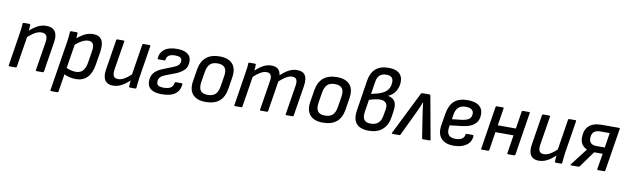

<svg xmlns="http://www.w3.org/2000/svg" viewBox="-49 -1289 6759 2069"><g transform="rotate(10 3330.5 -254.5)"><path d="M344 0Q334 0 335 -10L386 -328Q401 -420 325 -420Q290 -420 253 -399Q216 -378 163 -330L171 -400Q218 -448 266 -473.5Q314 -499 365 -499Q431 -499 460 -458.5Q489 -418 475 -336L423 -10Q421 0 413 0ZM47 0Q36 0 38 -10L94 -366Q99 -395 102.5 -426.5Q106 -458 107 -478Q107 -488 118 -488H179Q189 -488 190 -479Q190 -464 188 -436Q186 -408 183 -388V-366L126 -10Q124 0 116 0Z M774 11Q737 11 698 1Q659 -9 635 -25L644 -98Q669 -83 700.5 -74.5Q732 -66 761 -66Q809 -66 836.5 -95.5Q864 -125 874 -185L895 -316Q904 -370 889 -395Q874 -420 837 -420Q805 -420 767.5 -400Q730 -380 680 -336L687 -408Q739 -454 783 -476.5Q827 -499 876 -499Q943 -499 970 -456Q997 -413 984 -325L960 -177Q945 -84 898 -36.5Q851 11 774 11ZM536 185Q526 185 527 175L614 -373Q618 -401 621 -428.5Q624 -456 625 -478Q625 -488 636 -488H697Q707 -488 708 -479Q707 -466 706 -442.5Q705 -419 703 -406L701 -364L615 175Q613 185 605 185Z M1179 11Q1118 11 1091.5 -31Q1065 -73 1079 -153L1131 -479Q1133 -488 1142 -488H1210Q1221 -488 1219 -479L1168 -162Q1161 -114 1174 -91Q1187 -68 1222 -68Q1256 -68 1293.5 -90Q1331 -112 1381 -160L1373 -89Q1341 -58 1310 -35.5Q1279 -13 1247 -1Q1215 11 1179 11ZM1366 0Q1355 0 1355 -10Q1356 -29 1357.5 -51Q1359 -73 1362 -93L1361 -131L1416 -479Q1418 -488 1427 -488H1495Q1505 -488 1504 -478L1447 -122Q1443 -94 1440 -65Q1437 -36 1435 -10Q1435 0 1425 0Z M1713 11Q1637 11 1596.5 -17Q1556 -45 1556 -103Q1556 -161 1586.5 -197Q1617 -233 1675 -256L1790 -302Q1826 -316 1843 -333.5Q1860 -351 1860 -381Q1860 -404 1841.5 -415Q1823 -426 1786 -426Q1698 -426 1691 -363Q1690 -353 1681 -353H1615Q1605 -353 1606 -363Q1608 -424 1655.5 -461.5Q1703 -499 1794 -499Q1870 -499 1909.5 -470.5Q1949 -442 1949 -390Q1949 -330 1918 -297Q1887 -264 1831 -240L1716 -196Q1680 -182 1663 -163Q1646 -144 1646 -113Q1646 -86 1663 -74Q1680 -62 1721 -62Q1771 -62 1798 -78Q1825 -94 1831 -134Q1833 -143 1842 -143H1907Q1917 -143 1916 -134Q1911 -65 1862 -27Q1813 11 1713 11Z M2194 11Q2098 11 2053 -40Q2008 -91 2023 -187L2044 -317Q2075 -499 2261 -499Q2355 -499 2401 -449.5Q2447 -400 2433 -303L2413 -175Q2398 -80 2344 -34.5Q2290 11 2194 11ZM2203 -68Q2258 -68 2287 -95Q2316 -122 2326 -183L2344 -296Q2355 -361 2331.5 -391Q2308 -421 2252 -421Q2197 -421 2169 -393.5Q2141 -366 2131 -307L2112 -191Q2103 -130 2124.5 -99Q2146 -68 2203 -68Z M2516 0Q2505 0 2507 -10L2563 -366Q2568 -396 2572 -425.5Q2576 -455 2576 -479Q2576 -488 2586 -488H2648Q2658 -488 2658 -480Q2658 -464 2657 -448Q2656 -432 2654 -413Q2700 -456 2741 -477.5Q2782 -499 2827 -499Q2875 -499 2900 -476.5Q2925 -454 2930 -410Q2977 -455 3020 -477Q3063 -499 3109 -499Q3172 -499 3197 -460Q3222 -421 3209 -340L3156 -10Q3154 0 3146 0H3077Q3067 0 3069 -11L3120 -330Q3127 -375 3115 -397.5Q3103 -420 3068 -420Q3039 -420 3005.5 -401Q2972 -382 2929 -344L2876 -10Q2874 0 2865 0H2796Q2786 0 2788 -10L2839 -330Q2847 -375 2834 -397.5Q2821 -420 2787 -420Q2758 -420 2725 -402Q2692 -384 2648 -344L2595 -10Q2593 0 2585 0Z M3477 11Q3381 11 3336 -40Q3291 -91 3306 -187L3327 -317Q3358 -499 3544 -499Q3638 -499 3684 -449.5Q3730 -400 3716 -303L3696 -175Q3681 -80 3627 -34.5Q3573 11 3477 11ZM3486 -68Q3541 -68 3570 -95Q3599 -122 3609 -183L3627 -296Q3638 -361 3614.5 -391Q3591 -421 3535 -421Q3480 -421 3452 -393.5Q3424 -366 3414 -307L3395 -191Q3386 -130 3407.5 -99Q3429 -68 3486 -68Z M3979 11Q3883 11 3842 -39Q3801 -89 3818 -188L3869 -516Q3883 -605 3934.5 -649.5Q3986 -694 4075 -694Q4150 -694 4189.5 -662.5Q4229 -631 4229 -569Q4229 -511 4200.5 -464.5Q4172 -418 4121 -396V-395Q4176 -385 4197 -348Q4218 -311 4207 -244L4197 -175Q4183 -85 4127 -37Q4071 11 3979 11ZM3987 -68Q4092 -68 4109 -180L4121 -251Q4128 -295 4107.5 -318Q4087 -341 4044 -341Q4020 -341 3989.5 -334.5Q3959 -328 3925 -317L3904 -185Q3895 -123 3915 -95.5Q3935 -68 3987 -68ZM3936 -384 3968 -392Q4060 -411 4099.5 -449Q4139 -487 4139 -551Q4139 -585 4120 -601Q4101 -617 4064 -617Q4018 -617 3991.5 -593.5Q3965 -570 3958 -521Z M4237 0Q4226 0 4232 -12L4463 -476Q4469 -488 4479 -488H4557Q4567 -488 4569 -476L4653 -12Q4655 0 4644 0H4571Q4562 0 4561 -8L4518 -284Q4515 -310 4511 -337Q4507 -364 4505 -391H4503Q4493 -364 4481 -337.5Q4469 -311 4457 -284L4325 -8Q4321 0 4313 0Z M4909 11Q4816 11 4771 -39Q4726 -89 4740 -182L4762 -314Q4778 -409 4829.5 -454Q4881 -499 4974 -499Q5057 -499 5099.5 -466.5Q5142 -434 5142 -374Q5142 -302 5097 -263Q5052 -224 4968 -214L4830 -198L4825 -169Q4819 -116 4842 -90.5Q4865 -65 4916 -65Q4958 -65 4984.5 -81.5Q5011 -98 5014 -128Q5015 -139 5025 -139H5092Q5102 -139 5102 -129Q5099 -64 5046.5 -26.5Q4994 11 4909 11ZM4842 -267 4955 -280Q5006 -288 5029 -307.5Q5052 -327 5052 -365Q5052 -393 5030 -409Q5008 -425 4967 -425Q4915 -425 4886.5 -398.5Q4858 -372 4849 -318Z M5502 0Q5492 0 5494 -11L5568 -479Q5570 -488 5579 -488H5647Q5659 -488 5656 -479L5582 -11Q5579 0 5571 0ZM5216 0Q5206 0 5208 -11L5282 -479Q5284 -488 5293 -488H5361Q5371 -488 5370 -479L5296 -11Q5293 0 5285 0ZM5314 -211 5326 -288H5553L5542 -211Z M5838 11Q5777 11 5750.5 -31Q5724 -73 5738 -153L5790 -479Q5792 -488 5801 -488H5869Q5880 -488 5878 -479L5827 -162Q5820 -114 5833 -91Q5846 -68 5881 -68Q5915 -68 5952.5 -90Q5990 -112 6040 -160L6032 -89Q6000 -58 5969 -35.5Q5938 -13 5906 -1Q5874 11 5838 11ZM6025 0Q6014 0 6014 -10Q6015 -29 6016.5 -51Q6018 -73 6021 -93L6020 -131L6075 -479Q6077 -488 6086 -488H6154Q6164 -488 6163 -478L6106 -122Q6102 -94 6099 -65Q6096 -36 6094 -10Q6094 0 6084 0Z M6193 0Q6188 0 6186.5 -3.5Q6185 -7 6189 -12L6276 -126Q6290 -143 6303 -160.5Q6316 -178 6331 -197V-198Q6295 -214 6275.5 -243Q6256 -272 6256 -315Q6256 -402 6303.5 -445Q6351 -488 6444 -488H6632Q6643 -488 6641 -480L6566 -11Q6564 0 6555 0H6487Q6476 0 6478 -11L6506 -182H6413L6286 -6Q6280 0 6272 0ZM6424 -253H6517L6542 -415H6440Q6391 -415 6368 -392Q6345 -369 6345 -322Q6345 -289 6365.5 -271Q6386 -253 6424 -253Z"/></g></svg>

Font: Sofia Sans Semi Condensed Medium
Style: Italic
Weight: 500
Italic angle: -9°
Version: Version 4.100